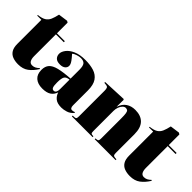

<svg xmlns="http://www.w3.org/2000/svg" viewBox="36 -1383 2083 2083"><g transform="rotate(45 1077.5 -341.5)"><path d="M236 14Q189 14 152 0Q115 -14 94.5 -47.5Q74 -81 74 -138V-507H10V-517Q68 -523 98.5 -542Q129 -561 144 -596Q159 -631 170 -682L279 -697L297 -686V-523H418V-507H297V-173Q297 -133 310 -109.5Q323 -86 352 -86Q375 -86 394.5 -96Q414 -106 433 -125L440 -117Q402 -56 355 -21Q308 14 236 14Z M607 14Q537 14 497.5 -21Q458 -56 458 -123Q458 -178 486 -209.5Q514 -241 577.5 -257Q641 -273 749 -280V-416Q749 -472 731.5 -494.5Q714 -517 670 -517Q648 -517 616.5 -507Q585 -497 570 -482Q603 -445 618 -423.5Q633 -402 637 -389.5Q641 -377 641 -367Q641 -342 620 -324Q599 -306 559 -306Q512 -306 491 -328Q470 -350 470 -383Q470 -415 497 -451Q524 -487 579.5 -512Q635 -537 720 -537Q795 -537 852 -519Q909 -501 941 -454.5Q973 -408 973 -322V-95Q973 -48 1003 -48Q1022 -48 1039 -56L1044 -48Q1013 -11 973 1.5Q933 14 899 14Q837 14 805 -12Q773 -38 760 -79Q744 -33 708 -9.5Q672 14 607 14ZM711 -57Q731 -57 740 -73.5Q749 -90 749 -118V-264Q705 -260 690 -236Q675 -212 675 -147Q675 -95 683.5 -76Q692 -57 711 -57Z M1049 0V-12L1080 -14Q1094 -15 1098.5 -23.5Q1103 -32 1103 -57V-447Q1103 -476 1096.5 -489Q1090 -502 1067 -504L1040 -507L1041 -519L1312 -531L1319 -523L1318 -418H1319Q1339 -478 1382 -507.5Q1425 -537 1487 -537Q1573 -537 1619.5 -489Q1666 -441 1666 -341V-58Q1666 -32 1672 -24Q1678 -16 1696 -14L1720 -12V0H1399V-12L1420 -14Q1434 -16 1438.5 -24.5Q1443 -33 1443 -58V-363Q1443 -414 1439 -438.5Q1435 -463 1425 -471Q1415 -479 1398 -479Q1379 -479 1362.5 -462.5Q1346 -446 1336 -419.5Q1326 -393 1326 -362V-58Q1326 -32 1329.5 -24Q1333 -16 1346 -14L1367 -12V0Z M1951 14Q1904 14 1867 0Q1830 -14 1809.5 -47.5Q1789 -81 1789 -138V-507H1725V-517Q1783 -523 1813.5 -542Q1844 -561 1859 -596Q1874 -631 1885 -682L1994 -697L2012 -686V-523H2133V-507H2012V-173Q2012 -133 2025 -109.5Q2038 -86 2067 -86Q2090 -86 2109.5 -96Q2129 -106 2148 -125L2155 -117Q2117 -56 2070 -21Q2023 14 1951 14Z"/></g></svg>

Font: Display Black
Style: Regular
Weight: 900
Designer: Latin by Veronika Burian and Jose Scaglione. Greek by Irene Vlachou. Cyrillic by Vera Evstafieva.
Foundry: TypeTogether
Version: Version 3.002